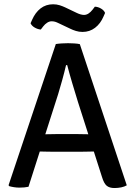

<svg xmlns="http://www.w3.org/2000/svg" viewBox="-20 -894 649 920"><path d="M247.5 -683Q259.5 -685 276.5 -686Q293.5 -687 306 -687Q318 -687 335 -686Q352 -685 362.5 -682.5L587.5 -6Q576.5 0.5 560.8 3.8Q545 7 528.5 7Q504.5 7 491.2 -4Q478 -15 468.5 -46.5L354 -404Q340.5 -447.5 326.2 -495.5Q312 -543.5 302 -582H296.5Q289 -549.5 277.8 -509Q266.5 -468.5 258.5 -442.5L116.5 1Q107.5 3 96.2 4Q85 5 73 5Q60 5 47.2 3Q34.5 1 24 -2L21 -6.5ZM231 -167Q226.5 -167 211.8 -167.2Q197 -167.5 182.2 -167.8Q167.5 -168 162.5 -168H117L148.5 -250.5H188.5Q193.5 -250.5 206.5 -250.8Q219.5 -251 232.2 -251.2Q245 -251.5 249.5 -251.5H352Q356.5 -251.5 369.8 -251.2Q383 -251 396.2 -250.8Q409.5 -250.5 414.5 -250.5H455.5L482.5 -168H437Q432.5 -168 417.2 -167.8Q402 -167.5 387.2 -167.2Q372.5 -167 368 -167ZM260.5 -783Q251.5 -787.5 243.8 -789.8Q236 -792 227.5 -792Q216.5 -792 206 -785.2Q195.5 -778.5 187 -767.5L175.5 -752.5Q161 -753.5 146.5 -761.8Q132 -770 126.5 -782.5L133.5 -798.5Q149 -834 174.5 -853.8Q200 -873.5 234.5 -873.5Q251.5 -873.5 266.2 -868.8Q281 -864 292.5 -858.5L347 -832.5Q356 -828 365.5 -825.2Q375 -822.5 382.5 -822.5Q393.5 -822.5 403.8 -829Q414 -835.5 423 -847L434.5 -862Q449.5 -861.5 464 -853Q478.5 -844.5 483.5 -832L476.5 -816Q461.5 -780.5 435.5 -760.8Q409.5 -741 375.5 -741Q358.5 -741 343.5 -745.8Q328.5 -750.5 317.5 -756Z"/></svg>

Font: Signika Negative Light
Style: Regular
Weight: 400
Version: Version 2.001